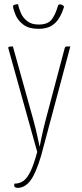

<svg xmlns="http://www.w3.org/2000/svg" viewBox="-20 -727 402 939"><path d="M68 192Q57 192 52 187Q47 182 51 171Q77 171 95.5 157Q114 143 130 109.5Q146 76 162 16L21 -490Q20 -494 21 -496Q22 -498 27 -499Q32 -500 43 -500L143 -141Q150 -116 155.5 -92.5Q161 -69 165 -50Q169 -31 171.5 -20Q174 -9 174 -9Q174 -9 176 -20Q178 -31 182 -50Q186 -69 191.5 -93Q197 -117 204 -143L296 -490Q298 -495 299 -497Q300 -499 305.5 -499.5Q311 -500 324 -500L181 35Q156 119 130 154.5Q104 190 68 192ZM168 -586Q122 -586 95.5 -605.5Q69 -625 57.5 -651Q46 -677 44 -694Q43 -702 52 -704Q61 -706 68 -707Q72 -686 82.5 -662.5Q93 -639 114 -623Q135 -607 169 -607Q213 -607 231.5 -630Q250 -653 263 -697Q265 -705 272 -705.5Q279 -706 285.5 -702.5Q292 -699 293 -693Q283 -661 268 -637Q253 -613 229.5 -599.5Q206 -586 168 -586Z"/></svg>

Font: Yanone Kaffeesatz ExtraLight
Style: Regular
Weight: 200
Designer: Yanone (Cyrillic: Daniel Pouzeot, Huerta Tipografica, and Cyreal)
Foundry: Yanone
Version: Version 2.003